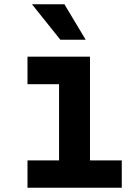

<svg xmlns="http://www.w3.org/2000/svg" viewBox="-20 -874 640 894"><path d="M108 -610H399V-127H547V0H108V-127H255V-482H108ZM379 -689H261L129 -854H280Z"/></svg>

Font: Martian Mono Condensed SemiBold
Style: Regular
Weight: 600
Width: 3
Designer: Roman Shamin
Foundry: Evil Martians
Version: Version 1.000